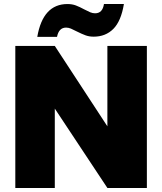

<svg xmlns="http://www.w3.org/2000/svg" viewBox="-20 -933 805 953"><path d="M709 0H513L252 -394V0H56V-705H252L513 -306V-705H709ZM165 -750Q193 -913 315 -913Q338 -913 356.5 -906Q375 -899 399 -886Q416 -877 428 -872Q440 -867 452 -867Q489 -867 496 -913H595Q581 -828 542.5 -789.5Q504 -751 445 -751Q423 -751 405 -757.5Q387 -764 361 -777Q344 -786 332 -791Q320 -796 308 -796Q272 -796 263 -750Z"/></svg>

Font: DVN-Poppins ExtBd
Style: Regular
Weight: 800
Designer: Ninad Kale (Devanagari), Jonny Pinhorn (Latin)
Foundry: Indian Type Foundry
Version: 4.004